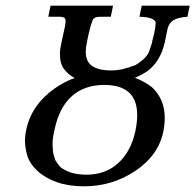

<svg xmlns="http://www.w3.org/2000/svg" viewBox="-20 -650 688 676"><path d="M648 -630 640 -591Q607 -589 591 -579Q575 -569 570 -549L560 -500Q544 -432 497 -398Q487 -392 477 -386.5Q467 -381 455 -376Q474 -369 489.5 -360Q505 -351 516 -342Q560 -300 560 -235Q560 -212 555 -186Q537 -102 456 -48Q375 6 276 6Q222 6 180.5 -8.5Q139 -23 111 -49Q83 -76 75.5 -104Q68 -132 68 -153Q68 -174 73 -196Q92 -282 173 -339Q189 -350 207.5 -360Q226 -370 243 -375Q217 -389 201 -413Q193 -430 192 -442.5Q191 -455 191 -460Q191 -477 196 -498L202 -526Q211 -563 211 -576Q211 -580 210 -582Q209 -585 207 -587Q205 -589 199 -590Q197 -591 192 -591H150L158 -630H378L370 -591H347Q324 -591 321 -590Q315 -589 308 -583Q305 -577 300.5 -562.5Q296 -548 291 -526L286 -501Q282 -483 282 -468Q282 -433 304 -418Q326 -402 371 -402Q393 -402 413.5 -407Q434 -412 454 -420V-419Q471 -429 483.5 -440Q496 -451 503 -464Q506 -472 509.5 -481.5Q513 -491 515 -499Q515 -501 516 -505L523 -533Q528 -558 528 -568Q528 -573 527 -574Q518 -590 471 -591L479 -630ZM172 -193Q165 -165 165 -142Q165 -138 166 -122.5Q167 -107 175 -86L174 -87Q179 -79 184.5 -71.5Q190 -64 198 -57V-58Q230 -35 285 -35Q351 -35 396 -75.5Q441 -116 457 -190Q463 -220 463 -245Q463 -351 347 -351Q277 -351 232.5 -311Q188 -271 172 -193Z"/></svg>

Font: New Athena Unicode
Style: Bold Italic
Weight: 700
Designer: J. Rusten 1997; rev. by R. Hancock 2001, 2002, rev. by D. Mastronarde 2002-2021
Foundry: Society for Classical Studies (formerly American Philological Association)
Version: Version 5.008